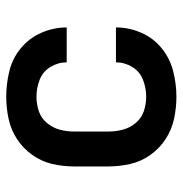

<svg xmlns="http://www.w3.org/2000/svg" viewBox="-5 -573 586 616"><g transform="rotate(-90 288.0 -265.0)"><path d="M286 8Q327 8 368 -2.5Q409 -13 441.5 -39.5Q474 -66 491 -105Q508 -144 508 -186H396Q396 -158 381 -133.5Q366 -109 339.5 -99Q313 -89 286 -89Q262 -89 239.5 -96.5Q217 -104 201.5 -122.5Q186 -141 180 -164Q174 -187 174 -210V-320Q174 -344 180 -366.5Q186 -389 201.5 -407.5Q217 -426 239.5 -433.5Q262 -441 286 -441Q313 -441 339.5 -431Q366 -421 381 -396.5Q396 -372 396 -344H508Q508 -386 491 -425Q474 -464 441.5 -491Q409 -518 368 -528Q327 -538 286 -538Q250 -538 215 -530.5Q180 -523 150 -503.5Q120 -484 99 -454.5Q78 -425 70 -390.5Q62 -356 62 -320V-210Q62 -175 70 -140Q78 -105 99 -75.5Q120 -46 150 -26.5Q180 -7 215 0.5Q250 8 286 8Z"/></g></svg>

Font: Iosevka Sparkle Semibold
Style: Regular
Weight: 600
Designer: Belleve Invis
Foundry: Belleve Invis
Version: Version 4.5.0; ttfautohint (v1.8.3)